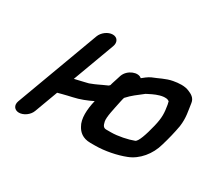

<svg xmlns="http://www.w3.org/2000/svg" viewBox="-109 -698 958 879"><g transform="rotate(30 370.0 -258.5)"><path d="M451.3 -295.4C476.5 -323.2 494.1 -334.3 527 -360.4C530.5 -363.2 534.3 -363.4 554 -374C574.1 -383.4 600.5 -392.8 620.2 -390.2C620.9 -390.1 622.2 -390 623.2 -390C624.3 -390 628.8 -388.6 635.7 -384.6C636.7 -381.8 638.2 -375.9 639.5 -369C646.2 -329 648.1 -304.7 636.1 -255.3C622.7 -199.8 607.5 -156 593.7 -150.9C564.6 -139.5 514.6 -129 478.7 -129H453.7C438.5 -129 433 -138.4 428.9 -157.6C424.2 -179.3 436.7 -229.3 445.6 -272.8L448.7 -286.5C449.2 -288.7 449.8 -290.8 451.3 -295.4ZM386.7 -375C386.6 -374.7 386.4 -374.1 386.2 -373.7L380.2 -354.7C378.2 -348.4 376.4 -341.9 373.5 -334C371 -327.3 370.5 -323.5 368 -315C366.8 -313.8 364.4 -311.4 362.6 -309.5C352.1 -305.1 341 -299.9 334.3 -296.7L317.4 -288.7C311 -285.7 295.2 -278.5 278.9 -272.7L256.5 -267.2C242.3 -264 225.7 -260.3 208.7 -256L290 -476C298.9 -500.1 287.4 -521 262.2 -521C237 -521 209.9 -500.1 201 -476L39.8 -40C30.4 -14.7 44.6 4 68 4C91.5 4 119.4 -14.7 128.8 -40L174.2 -162.7C185.6 -166.4 204.8 -170.4 221.4 -174.9L246.7 -180.7C279.1 -187.6 313.2 -200.9 342.3 -215.5C330.3 -165.7 327.3 -114.2 347.1 -81.8C358.1 -61.7 378.4 -40 420.8 -40H445.8C496.3 -40 556.6 -52.2 599.8 -69.2C652.8 -89.2 694.5 -140.4 710.2 -198.2C721.4 -235.2 731 -274.5 737.5 -311.1C744.3 -358.9 734.8 -392.9 730.1 -429.2C726.7 -455.1 705.6 -464.9 690.1 -471.4C665.8 -482.3 634.2 -479.6 607.3 -474.7C573.6 -468.9 536.7 -448.2 522.2 -443.4C507.7 -438.6 491.9 -427.7 480.4 -418.1C478.1 -416.2 476.3 -414.7 472.3 -411.7C451.4 -431.5 400.8 -413.1 386.7 -375Z"/></g></svg>

Font: Just Breathe
Style: BdObl7
Weight: 400
Foundry: Cannot Into Space Fonts
Version: Version 0.72